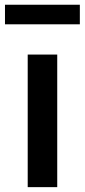

<svg xmlns="http://www.w3.org/2000/svg" viewBox="-60 -770 348 790"><path d="M54 0V-545.5H175.5V0ZM-39.5 -670V-750.5H268.5V-670Z"/></svg>

Font: Encode Sans Condensed SemiBold
Style: Regular
Weight: 600
Width: 3
Designer: Multiple Designers
Foundry: Impallari Type
Version: Version 2.000